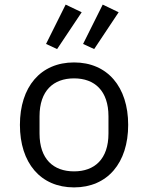

<svg xmlns="http://www.w3.org/2000/svg" viewBox="-20 -798 640 830"><path d="M300.1 12.1C445 12.1 534.1 -94.1 534.1 -258.2C534.1 -421.9 445 -528.1 300.1 -528.1C154.8 -528.1 66.1 -421.9 66.1 -258.2C66.1 -94.1 154.8 12.1 300.1 12.1ZM150.9 -220.9V-295.1C150.9 -405.9 210.9 -459.2 300.1 -459.2C388.8 -459.2 448.9 -405.9 448.9 -295.1V-220.9C448.9 -110.1 388.8 -57.2 300.1 -57.2C210.9 -57.2 150.9 -110.1 150.9 -220.9ZM179 -608 226.9 -585.9 333.1 -745 263.8 -778.1ZM339.1 -608 387.1 -585.9 492.9 -745 424 -778.1Z"/></svg>

Font: Margiela Mono
Style: Regular
Weight: 400
Designer: Mike Abbink, Paul van der Laan, Pieter van Rosmalen
Foundry: Bold Monday
Version: Version 2.003 2021